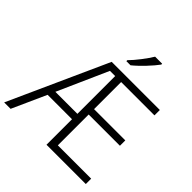

<svg xmlns="http://www.w3.org/2000/svg" viewBox="-244 -1128 1309 1309"><g transform="rotate(45 410.5 -474.0)"><path d="M574.2 -948.2H506.3C481 -905.8 425.8 -833 389.2 -797.4V-788.1H429.2C478.5 -827.6 544.9 -898.9 574.2 -939.9ZM786.1 -51.8H464.8V-349.1H766.1V-400.9H464.8V-662.1H786.1V-713.9H321.8L-1 0H61L171.9 -246.1H407.2V0H786.1ZM356.9 -662.1H407.2V-297.9H194.8Z"/></g></svg>

Font: Noto Reveo Sans
Style: Regular
Weight: 300
Designer: Monotype Design Team
Foundry: Monotype Imaging Inc.
Version: Version 2.007